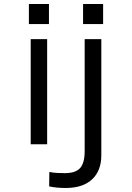

<svg xmlns="http://www.w3.org/2000/svg" viewBox="-20 -719 658 957"><path d="M124 -599V-699H224V-599ZM394 -599V-699H494V-599ZM215 -524V0H133V-524ZM402 35V-524H485V55Q485 132 439 175Q393 218 307 218Q285 218 264 216Q243 214 225 210L226 138Q244 142 265 143Q286 144 303 144Q357 144 379.5 118.5Q402 93 402 35Z"/></svg>

Font: Fragment Mono SC
Style: Regular
Weight: 400
Monospace: yes
Designer: Wei Huang based on Nimbus Sans by URW Studio, based on Helvetica by Max Miedinger.
Foundry: Wei Huang
Version: Version 1.012; ttfautohint (v1.8.4.7-5d5b)